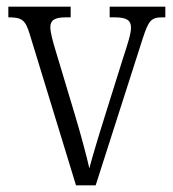

<svg xmlns="http://www.w3.org/2000/svg" viewBox="-20 -556 519 576"><path d="M69 -454 208 0H267L408 -440C426 -495 433 -504 469 -504H476V-536H309V-504H324C360 -504 373 -495 373 -473C373 -455 364 -427 348 -378L295 -209C272 -136 255 -78 248 -51C240 -88 220 -161 204 -214L146 -407C139 -430 131 -459 131 -474C131 -495 143 -504 178 -504H192V-536H5V-504C45 -504 56 -497 69 -454Z"/></svg>

Font: Noto Serif Sinhala Condensed Light
Style: Regular
Weight: 300
Width: 3
Designer: Jelle Bosma - Monotype Design Team
Foundry: Monotype Imaging Inc.
Version: Version 2.007